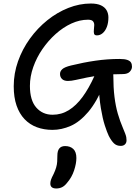

<svg xmlns="http://www.w3.org/2000/svg" viewBox="-20 -728 795 1091"><path d="M666 101Q643 101 628 87Q613 73 598 44Q588 23 575.5 -15.5Q563 -54 553 -114Q543 -174 540 -258L573 -252Q530 -149 481.5 -92Q433 -35 381.5 -12.5Q330 10 278 10Q230 10 189.5 -5Q149 -20 119.5 -51Q90 -82 74 -128.5Q58 -175 58 -238Q58 -311 82.5 -380Q107 -449 150 -508.5Q193 -568 249 -613Q305 -658 368.5 -683Q432 -708 496 -708Q532 -708 554 -697.5Q576 -687 586 -669Q596 -651 596 -629Q596 -599 587.5 -576Q579 -553 564 -540Q549 -527 531 -527Q517 -527 514.5 -536.5Q512 -546 513.5 -559Q515 -572 515.5 -585Q516 -598 508.5 -607Q501 -616 480 -616Q433 -616 386 -594.5Q339 -573 296.5 -535Q254 -497 221 -449Q188 -401 169 -347Q150 -293 150 -240Q150 -158 186 -117Q222 -76 279 -76Q329 -76 371 -102Q413 -128 449 -177Q485 -226 517 -297Q529 -323 545 -333Q561 -343 587 -343Q605 -343 614.5 -330.5Q624 -318 624 -295Q624 -231 630.5 -178Q637 -125 649.5 -82Q662 -39 678 -2Q686 17 691 30Q696 43 697.5 51.5Q699 60 699 69Q699 84 690 92.5Q681 101 666 101ZM366 -268Q344 -268 332.5 -279Q321 -290 321 -308Q321 -323 334 -335Q347 -347 384 -356Q453 -373 521.5 -383Q590 -393 659 -393Q688 -393 703.5 -387.5Q719 -382 724.5 -372.5Q730 -363 730 -349Q730 -334 717.5 -320.5Q705 -307 677 -307Q612 -307 561.5 -301Q511 -295 474 -287.5Q437 -280 411 -274Q385 -268 366 -268ZM300 343Q266 343 266 315Q266 305 269.5 294Q273 283 285 260Q294 241 299 224Q304 207 305 190.5Q306 174 306 156Q306 129 317 115.5Q328 102 350 102Q379 102 396.5 118.5Q414 135 414 170Q414 201 401 240.5Q388 280 361 311Q347 329 332 336Q317 343 300 343Z"/></svg>

Font: Shantell Sans
Style: Regular
Weight: 400
Designer: Stephen Nixon, Anya Danilova, Shantell Martin
Foundry: Arrow Type
Version: Version 1.008;[ac192a2d6]